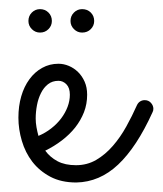

<svg xmlns="http://www.w3.org/2000/svg" viewBox="-20 -377 349 412"><path d="M77.1 -53.7Q87.4 -39.6 103.5 -31Q119.6 -22.5 143.1 -22.5Q167 -22.5 186.5 -33.9Q206.1 -45.4 222.2 -64Q238.3 -82.5 251 -105.5Q263.7 -128.4 273.9 -151.4Q276.4 -156.7 280.8 -159.4Q285.2 -162.1 290.5 -162.1Q298.8 -162.1 304 -156.2Q309.1 -150.4 309.1 -143.6Q309.1 -141.1 308.6 -139.4Q308.1 -137.7 307.1 -135.7Q273.4 -61.5 233.6 -23.9Q193.8 13.7 143.6 14.6Q111.3 14.6 87.9 2.2Q64.5 -10.3 49.3 -30Q34.2 -49.8 26.9 -74.7Q19.5 -99.6 19.5 -124.5Q19.5 -149.4 25.6 -170.4Q31.7 -191.4 43.2 -207Q54.7 -222.7 70.6 -231.4Q86.4 -240.2 105.5 -240.2Q116.7 -240.2 127.7 -235.6Q138.7 -231 147.5 -222.4Q156.2 -213.9 161.6 -201.7Q167 -189.5 167 -173.8Q167 -153.8 160.2 -136.2Q153.3 -118.7 141.4 -103.5Q129.4 -88.4 112.8 -75.7Q96.2 -63 77.1 -53.7ZM62.5 -85.4Q77.6 -91.8 90.1 -101.6Q102.5 -111.3 111.3 -123Q120.1 -134.8 125 -147.7Q129.9 -160.6 129.9 -173.8Q129.9 -188.5 122.6 -196Q115.2 -203.6 105.5 -203.6Q92.3 -203.6 83 -196.3Q73.7 -189 67.9 -177.2Q62 -165.5 59.3 -151.1Q56.6 -136.7 56.6 -122.6Q56.6 -113.8 58.3 -104Q60.1 -94.2 62.5 -85.4ZM182.1 -332Q182.1 -321.8 174.8 -314.5Q167.5 -307.1 156.2 -307.1Q146 -307.1 138.7 -314.5Q131.3 -321.8 131.3 -332Q131.3 -342.8 138.7 -350.1Q146 -357.4 156.2 -357.4Q167.5 -357.4 174.8 -350.1Q182.1 -342.8 182.1 -332ZM91.3 -332Q91.3 -321.8 84 -314.5Q76.7 -307.1 65.9 -307.1Q55.7 -307.1 48.3 -314.5Q41 -321.8 41 -332Q41 -342.8 48.3 -350.1Q55.7 -357.4 65.9 -357.4Q76.7 -357.4 84 -350.1Q91.3 -342.8 91.3 -332Z"/></svg>

Font: Sacramento
Style: Regular
Weight: 400
Designer: Astigmatic (AOETI)
Foundry: Astigmatic (AOETI)
Version: Version 1.000